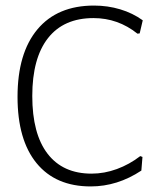

<svg xmlns="http://www.w3.org/2000/svg" viewBox="-20 -664 562 690"><path d="M493 -591 482 -544 474 -543Q404 -599 316 -599Q209 -599 152.5 -527Q96 -455 96 -319Q96 -183 151 -111.5Q206 -40 309 -40Q355 -40 400 -56.5Q445 -73 484 -103L492 -100L488 -51Q402 6 306 6Q180 6 111.5 -77.5Q43 -161 43 -316Q43 -473 114.5 -558.5Q186 -644 318 -644Q367 -644 412 -630.5Q457 -617 493 -591Z"/></svg>

Font: Luna Sans Light
Style: Regular
Weight: 300
Designer: Juan Pablo del Peral
Foundry: Huerta Tipografica
Version: Version 2.001; ttfautohint (v1.5)